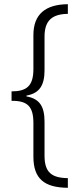

<svg xmlns="http://www.w3.org/2000/svg" viewBox="-20 -735 381 914"><path d="M35 -300V-255C112 -256 139 -227 139 -149V11C139 116 191 158 303 159V113C225 112 192 85 192 6V-155C192 -228 169 -265 106 -276V-280C169 -291 192 -330 192 -401V-561C192 -639 230 -668 303 -669V-715C196 -714 139 -667 139 -568V-406C139 -325 106 -300 35 -300Z"/></svg>

Font: Noto Sans Display SemiCondensed Light
Style: Regular
Weight: 300
Width: 4
Designer: Monotype Design Team
Foundry: Monotype Imaging Inc.
Version: Version 1.900